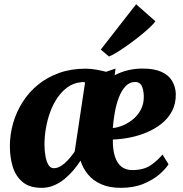

<svg xmlns="http://www.w3.org/2000/svg" viewBox="-20 -894 882 924"><path d="M536 -564 532 -532Q562.5 -548 596.2 -556Q630 -564 666.5 -564Q722.5 -564 757 -548.2Q791.5 -532.5 808 -505Q824.5 -477.5 826 -443.5Q827 -395.5 808 -359.5Q789 -323.5 756.5 -298Q724 -272.5 683.8 -256Q643.5 -239.5 601.8 -231.5Q560 -223.5 523 -222.5Q522.5 -173 533.2 -140.2Q544 -107.5 565 -91.5Q586 -75.5 616.5 -75.5Q673 -75.5 707.5 -100.2Q742 -125 762 -150.5L791 -103.5Q778 -82 747.8 -55.5Q717.5 -29 670.8 -9.5Q624 10 562 10Q506 10 466.8 -7.5Q427.5 -25 403.2 -54.8Q379 -84.5 367.5 -121Q353.5 -98.5 334 -75.5Q314.5 -52.5 291 -33Q267.5 -13.5 239.8 -1.8Q212 10 181 10Q122 10 88.5 -18.2Q55 -46.5 41.2 -92Q27.5 -137.5 27.5 -190Q27.5 -246.5 43 -300.8Q58.5 -355 88.8 -402.8Q119 -450.5 163.2 -486.5Q207.5 -522.5 264.8 -543Q322 -563.5 391.5 -563.5Q415.5 -563.5 441.8 -559Q468 -554.5 490.5 -548.5ZM339.5 -165 389.5 -497.5Q386 -498.5 381.2 -499Q376.5 -499.5 371 -498.5Q334.5 -495 306 -474.8Q277.5 -454.5 256.2 -423.2Q235 -392 221.2 -354Q207.5 -316 200.8 -275.8Q194 -235.5 194 -198Q194 -170.5 198.5 -144.2Q203 -118 212.8 -101.2Q222.5 -84.5 239 -84.5Q252.5 -84.5 266 -91.2Q279.5 -98 292.5 -109.5Q305.5 -121 317.5 -135.5Q329.5 -150 339.5 -165ZM631 -499.5Q603 -499.5 583.5 -478.2Q564 -457 551.5 -423.5Q539 -390 532.2 -351.5Q525.5 -313 523 -278Q545 -279.5 571 -290.2Q597 -301 620.5 -320.2Q644 -339.5 658.5 -367.8Q673 -396 672 -432.5Q670.5 -466.5 660.8 -483Q651 -499.5 631 -499.5ZM465 -655.5 635 -873.5 727.5 -792Q721 -781 702 -763Q683 -745 656.8 -723.8Q630.5 -702.5 602 -682Q573.5 -661.5 547.8 -645.2Q522 -629 504.5 -622Z"/></svg>

Font: Merriweather 28pt Black
Style: Italic
Weight: 900
Italic angle: -7.8°
Version: Version 2.101